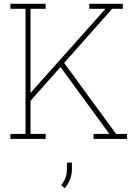

<svg xmlns="http://www.w3.org/2000/svg" viewBox="-20 -731 718 1010"><path d="M34.7 0V-26.4H114.3V-684.6H34.7V-710.9H220.2V-684.6H140.6V-242.2L532.7 -682.1L531.7 -684.6H449.7V-710.9H626V-684.6H569.8L317.4 -399.9L590.8 -26.4H648.4V0H472.2V-26.4H551.8L553.2 -29.3L298.3 -378.4L140.6 -200.7V-26.4H220.2V0ZM320.3 259.3 302.2 243.7Q317.9 222.2 325 202.9Q332 183.6 332 156.2V124.5H358.4V155.3Q358.4 188 348.1 213.6Q337.9 239.3 320.3 259.3Z"/></svg>

Font: Roboto Slab Thin
Style: Regular
Weight: 100
Designer: Google
Version: Version 2.000; ttfautohint (v1.8.1.43-b0c9)